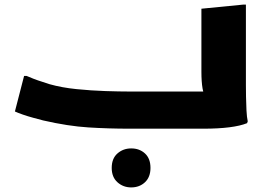

<svg xmlns="http://www.w3.org/2000/svg" viewBox="-20 -561 1168 837"><path d="M85 -230H96Q107 -225 126.5 -217.5Q146 -210 165.5 -204Q185 -198 196 -194Q249 -179 313.5 -172.5Q378 -166 439.5 -164Q501 -162 544 -162H945L881 -135Q868 -146 863 -175.5Q858 -205 858 -248V-523L1041 -541H1052V-189Q1052 -169 1052.5 -139Q1053 -109 1054.5 -79.5Q1056 -50 1060 -32L1057 -24Q1027 -12 979 -6Q931 0 868 0H544Q454 0 365.5 -5.5Q277 -11 168 -36Q149 -41 125 -47.5Q101 -54 79.5 -61.5Q58 -69 45 -75ZM467 171Q467 130 492 108Q517 86 552 86Q588 86 612 108Q636 130 636 171Q636 211 612 233.5Q588 256 552 256Q517 256 492 233.5Q467 211 467 171Z"/></svg>

Font: Kufam ExtraBold
Style: Italic
Weight: 800
Italic angle: -11°
Designer: Artur Schmal
Foundry: Original Type
Version: Version 1.301; ttfautohint (v1.8.3)